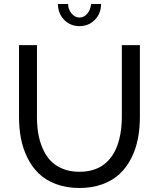

<svg xmlns="http://www.w3.org/2000/svg" viewBox="-20 -936 795 961"><path d="M436 -916H485.8Q485.8 -868.7 454.8 -836.9Q423.8 -805.2 377.9 -805.2Q332 -805.2 301 -836.9Q270 -868.7 270 -916H320.8Q320.8 -889.2 338.1 -868.7Q355.5 -848.1 377.9 -848.1Q399.9 -848.1 416.5 -867.4Q433.1 -886.7 436 -916ZM377.9 4.9Q312 4.9 259.8 -14.9Q207.5 -34.7 173.6 -67.9Q139.6 -101.1 116.9 -147.2Q94.2 -193.4 84.7 -243.9Q75.2 -294.4 75.2 -351.1V-710H165V-351.1Q165 -307.1 171.4 -268.6Q177.7 -230 193.1 -194.1Q208.5 -158.2 232.2 -132.6Q255.9 -106.9 293 -91.6Q330.1 -76.2 377 -76.2Q411.6 -76.2 440.7 -84.2Q469.7 -92.3 491.5 -106.7Q513.2 -121.1 530 -141.6Q546.9 -162.1 558.1 -185.5Q569.3 -209 576.4 -237.1Q583.5 -265.1 586.7 -293Q589.8 -320.8 589.8 -351.1V-710H680.2V-351.1Q680.2 -292 669.9 -240.2Q659.7 -188.5 636.5 -143.1Q613.3 -97.7 578.6 -65.2Q543.9 -32.7 492.7 -13.9Q441.4 4.9 377.9 4.9Z"/></svg>

Font: Rawline Medium
Style: Regular
Weight: 500
Designer: Matt McInerney, Pablo Impallari, Rodrigo Fuenzalida
Foundry: Matt McInerney, Pablo Impallari, Rodrigo Fuenzalida
Version: Version 4.020;PS 004.020;hotconv 1.0.88;makeotf.lib2.5.64775